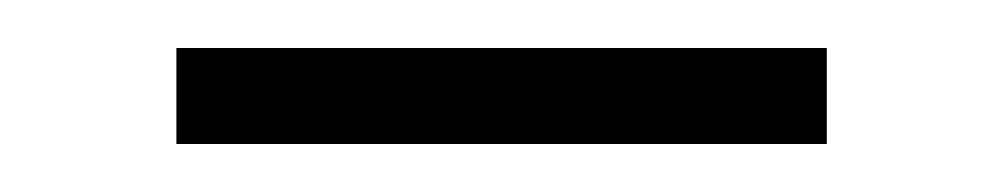

<svg xmlns="http://www.w3.org/2000/svg" viewBox="-20 -321 418 80"><path d="M53.5 -261V-301H324.5V-261Z"/></svg>

Font: Imbue Thin 10pt Black
Style: Regular
Weight: 900
Version: Version 1.102